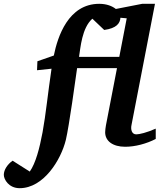

<svg xmlns="http://www.w3.org/2000/svg" viewBox="-150 -757 837 1006"><path d="M666 -29V-83C619 -62 580 -53 564 -53C540 -53 534 -79 539 -102L662 -737H595L457 -710C438 -725 409 -737 370 -737C208 -737 152 -565 132 -466L46 -436L44 -389L120 -397C101 -270 90 -156 73 -64C57 21 37 98 6 142L-84 85C-111 104 -130 133 -130 159C-130 183 -104 229 -47 229C78 229 169 82 195 -24C212 -95 246 -344 254 -400H463L405 -100C403 -87 401 -75 401 -64C401 -18 441 12 506 12C558 12 618 -4 666 -29ZM514 -661 475 -459H264C272 -507 279 -611 334 -659L396 -600C461 -609 479 -635 481 -664Z"/></svg>

Font: Veleka
Style: Bold Italic
Weight: 700
Italic angle: -12°
Designer: Stefan Peev, Context Ltd, 2016; SIL International, 1997-2014.
Foundry: Stefan Peev, Context Ltd, 2016
Version: Version 5.000